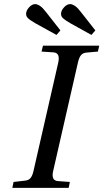

<svg xmlns="http://www.w3.org/2000/svg" viewBox="-20 -914 503 934"><path d="M106.9 -846.2Q106.9 -862.3 121.3 -878.2Q135.7 -894 150.9 -894Q160.6 -894 170.9 -887.7Q181.2 -881.3 187.7 -874.3Q194.3 -867.2 204.1 -855L273.9 -766.1L254.9 -744.1L153.8 -799.8Q126 -815.9 116.5 -825.2Q106.9 -834.5 106.9 -846.2ZM276.9 -846.2Q276.9 -862.3 291.3 -878.2Q305.7 -894 320.8 -894Q330.6 -894 340.8 -887.7Q351.1 -881.3 357.7 -874.3Q364.3 -867.2 374 -855L443.8 -766.1L424.8 -744.1L324.2 -799.8Q296.4 -815.9 286.6 -825.2Q276.9 -834.5 276.9 -846.2ZM40 0 45.9 -28.8 101.1 -35.2Q118.7 -36.6 128.2 -47.6Q137.7 -58.6 143.1 -83L263.2 -608.9Q273.9 -656.2 241.2 -659.2L182.1 -663.1L189 -691.9H462.9L456.1 -663.1L400.9 -658.2Q382.8 -656.7 373.5 -645Q364.3 -633.3 358.9 -608.9L238.8 -83Q233.4 -60.1 238.5 -47.4Q243.7 -34.7 261.2 -33.2L319.8 -28.8L314 0Z"/></svg>

Font: Linguistics Pro
Style: Italic
Weight: 400
Italic angle: -12°
Designer: Stefan Peev, Context Ltd
Foundry: Stefan Peev, Context Ltd
Version: Version 001.000